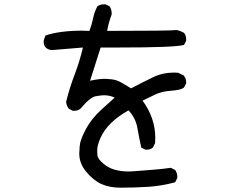

<svg xmlns="http://www.w3.org/2000/svg" viewBox="-20 -797 1040 889"><path d="M538 72Q488 72 450.5 55.5Q413 39 378 -3Q347 -41 347 -86Q347 -92 349 -120.5Q351 -149 377 -198Q403 -247 448 -288L511 -345Q488 -356 461 -356Q450 -356 423.5 -351.5Q397 -347 353 -294Q341 -284 323 -284H317L298 -294Q288 -308 286 -325Q302 -390 325.5 -451.5Q349 -513 364 -577L219 -565Q182 -570 182 -606Q182 -612 191 -633Q259 -655 359 -655L394 -654Q405 -682 411 -712Q417 -742 431 -768Q444 -777 461 -777H468L487 -768Q497 -754 497 -736V-730Q483 -693 476 -654Q768 -654 799 -658Q816 -654 832 -645Q842 -633 842 -614V-608L832 -589Q791 -577 526 -577H446L397 -423Q435 -432 466 -432Q476 -432 498.5 -429.5Q521 -427 543 -414Q565 -401 587 -388Q638 -415 690 -440Q734 -461 787 -461L805 -460L830 -448Q842 -435 842 -416V-411L832 -392Q818 -380 773.5 -377Q729 -374 699 -359.5Q669 -345 640 -331Q699 -251 699 -158L698 -134L688 -114Q677 -104 659 -104H653L634 -114Q624 -159 616 -205Q608 -251 575 -286Q478 -232 445 -158Q430 -125 430 -99Q430 -95 431 -78.5Q432 -62 459 -39Q500 -3 576 -3Q590 -3 618 -5.5Q646 -8 687.5 -11Q729 -14 771 -20L791 -10Q801 4 801 21V27L791 47Q729 64 666 68Q603 72 538 72Z"/></svg>

Font: Xiaolai SC
Style: Regular
Weight: 400
Designer: Nozomi Seto 瀬戸のぞみ
Version: Version 3.11;December 4, 2020;FontCreator 13.0.0.2613 64-bit